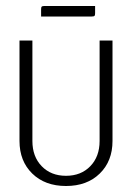

<svg xmlns="http://www.w3.org/2000/svg" viewBox="-20 -615 440 640"><path d="M117 -560V-584Q117 -591 119 -593Q121 -595 128 -595H297V-571Q297 -564 295 -562Q293 -560 286 -560ZM45 -480H88V-145Q88 -93 119 -61Q150 -29 200 -29Q250 -29 281 -61Q312 -93 312 -145V-480H355V-145Q355 -78 312.5 -36.5Q270 5 200 5Q130 5 87.5 -36.5Q45 -78 45 -145Z"/></svg>

Font: Glametrix
Style: Light
Weight: 300
Designer: gluk
Foundry: gluk
Version: Version 0.40